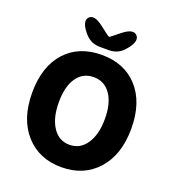

<svg xmlns="http://www.w3.org/2000/svg" viewBox="-170 -1096 1125 1241"><g transform="rotate(20 393.0 -476.0)"><path d="M146 -659Q238 -758 393 -758Q548 -758 640 -658Q734 -555 734 -375Q734 -195 640.5 -90.5Q547 14 393 14Q239 14 145.5 -90.5Q52 -195 52 -375.5Q52 -556 146 -659ZM277.5 -204Q320 -140 393 -140Q466 -140 509 -204Q552 -268 552 -375.5Q552 -483 509.5 -544Q467 -605 393 -605Q319 -605 277 -544.5Q235 -484 235 -376Q235 -268 277.5 -204ZM362 -802Q296 -802 255 -854L249 -861Q199 -924 229 -955Q259 -985 323 -936L386 -888Q395 -881 404 -888L463 -935Q527 -985 557 -955Q587 -924 539 -863L531 -854Q490 -802 424 -802Z"/></g></svg>

Font: Resource Han Rounded TW Heavy
Style: Regular
Weight: 900
Designer: Cyano Hao (round all glyphs); Ryoko NISHIZUKA 西塚涼子 (kana, bopomofo & ideographs); Paul D. Hunt (Latin, Greek & Cyrillic)
Foundry: Cyano Hao
Version: 0.990